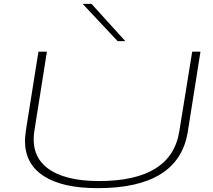

<svg xmlns="http://www.w3.org/2000/svg" viewBox="-20 -969 1108 999"><path d="M488 10Q305 10 207.5 -53Q110 -116 110 -236Q110 -246 111 -258Q112 -270 115 -292L180 -700H224L159 -289Q139 -161 227.5 -94Q316 -27 495 -27Q872 -27 913 -286L980 -700H1023L957 -283Q910 10 488 10ZM592 -755 410 -949H456L632 -755Z"/></svg>

Font: Georama ExtraExtended ExtraLight
Style: Italic
Weight: 200
Width: 8
Italic angle: -9°
Designer: Jean-Baptiste Levee
Foundry: Production Type
Version: Version 1.000